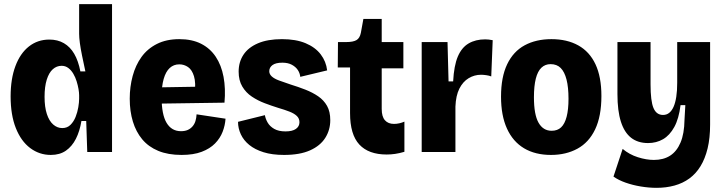

<svg xmlns="http://www.w3.org/2000/svg" viewBox="-20 -730 3483 922"><path d="M224 14Q169 14 125 -19Q81 -52 56 -115Q31 -178 31 -267Q31 -351 54 -412.5Q77 -474 119 -507Q161 -540 217 -540Q257 -540 287 -522.5Q317 -505 336.5 -471.5Q356 -438 366 -387H390Q381 -429 374 -463Q367 -497 363.5 -523.5Q360 -550 360 -568V-710H518V-261V0H399L394 -149H371Q363 -100 344.5 -63.5Q326 -27 296.5 -6.5Q267 14 224 14ZM279 -115Q303 -115 318.5 -130.5Q334 -146 343 -168.5Q352 -191 356 -215Q360 -239 360 -256V-273Q360 -285 357 -302.5Q354 -320 348 -339.5Q342 -359 332 -376Q322 -393 308 -403.5Q294 -414 276 -414Q252 -414 233.5 -397.5Q215 -381 204.5 -347.5Q194 -314 194 -265Q194 -216 205 -182.5Q216 -149 235.5 -132Q255 -115 279 -115Z M852 14Q787 14 740 -5.5Q693 -25 663 -61Q633 -97 618 -146.5Q603 -196 603 -256Q603 -313 617 -365Q631 -417 659.5 -456.5Q688 -496 733.5 -519Q779 -542 841 -542Q902 -542 945.5 -520Q989 -498 1016 -457.5Q1043 -417 1053.5 -361Q1064 -305 1058 -237L715 -232V-310L952 -314L915 -279Q921 -333 911.5 -364Q902 -395 883 -408Q864 -421 841 -421Q814 -421 795 -403.5Q776 -386 766 -351Q756 -316 756 -264Q756 -180 780 -140Q804 -100 849 -100Q868 -100 881.5 -106Q895 -112 904.5 -123Q914 -134 918.5 -148.5Q923 -163 924 -181L1063 -160Q1061 -128 1049 -97Q1037 -66 1012.5 -41Q988 -16 948.5 -1Q909 14 852 14Z M1344 14Q1287 14 1245.5 1Q1204 -12 1177 -34Q1150 -56 1136.5 -85Q1123 -114 1123 -145L1252 -177Q1255 -159 1265.5 -141Q1276 -123 1297 -111Q1318 -99 1351 -99Q1384 -99 1401 -111Q1418 -123 1418 -143Q1418 -161 1405.5 -173Q1393 -185 1370 -194Q1347 -203 1316 -212Q1284 -222 1251 -234.5Q1218 -247 1189.5 -266Q1161 -285 1143.5 -314.5Q1126 -344 1126 -386Q1126 -432 1149 -467Q1172 -502 1218.5 -522Q1265 -542 1334 -542Q1401 -542 1447.5 -522.5Q1494 -503 1520 -469Q1546 -435 1551 -392L1422 -361Q1420 -379 1410 -394Q1400 -409 1381.5 -419Q1363 -429 1336 -429Q1304 -429 1288.5 -417.5Q1273 -406 1273 -388Q1273 -374 1285 -363Q1297 -352 1320 -343.5Q1343 -335 1376 -324Q1412 -313 1446.5 -299.5Q1481 -286 1508 -267.5Q1535 -249 1550.5 -221.5Q1566 -194 1566 -153Q1566 -106 1542 -68Q1518 -30 1469 -8Q1420 14 1344 14Z M1837 12Q1750 12 1705.5 -36Q1661 -84 1661 -187V-406H1602L1603 -528H1642Q1676 -528 1692 -537.5Q1708 -547 1713 -573L1725 -639H1813V-528H1917V-402H1813V-207Q1813 -170 1828.5 -152.5Q1844 -135 1872 -135Q1885 -135 1898 -138Q1911 -141 1922 -146V-1Q1898 6 1877.5 9Q1857 12 1837 12Z M2005 0V-266V-528H2129L2134 -339H2156Q2160 -415 2178.5 -458.5Q2197 -502 2230.5 -521.5Q2264 -541 2310 -541Q2318 -541 2327 -540Q2336 -539 2346 -537L2339 -363Q2329 -367 2315 -369Q2301 -371 2290 -371Q2258 -371 2230.5 -354.5Q2203 -338 2186 -304.5Q2169 -271 2167 -218V0Z M2626 14Q2550 14 2496.5 -18Q2443 -50 2414.5 -112.5Q2386 -175 2386 -266Q2386 -360 2415.5 -421.5Q2445 -483 2499.5 -512.5Q2554 -542 2628 -542Q2703 -542 2757 -512Q2811 -482 2839.5 -421.5Q2868 -361 2868 -269Q2868 -172 2838 -109Q2808 -46 2753 -16Q2698 14 2626 14ZM2629 -102Q2657 -102 2674.5 -118.5Q2692 -135 2701 -169.5Q2710 -204 2710 -256Q2710 -311 2700.5 -348Q2691 -385 2672.5 -403.5Q2654 -422 2624 -422Q2598 -422 2580 -405Q2562 -388 2553 -352.5Q2544 -317 2544 -263Q2544 -180 2566 -141Q2588 -102 2629 -102Z M3133 172Q3096 172 3057 165.5Q3018 159 2984 147Q2950 135 2926 118L2970 -15Q3002 12 3043 25Q3084 38 3120 38Q3166 38 3198 17.5Q3230 -3 3248 -45.5Q3266 -88 3267 -154L3271 -225H3248Q3240 -160 3218 -120Q3196 -80 3164 -61.5Q3132 -43 3092 -43Q3043 -43 3010.5 -68.5Q2978 -94 2961.5 -146Q2945 -198 2945 -278V-528H3104V-325Q3104 -245 3118 -211.5Q3132 -178 3164 -178Q3181 -178 3193.5 -188Q3206 -198 3214.5 -217Q3223 -236 3227.5 -265Q3232 -294 3232 -333V-528H3390V-132Q3390 -67 3378 -17.5Q3366 32 3344 68Q3322 104 3290.5 127Q3259 150 3219 161Q3179 172 3133 172Z"/></svg>

Font: Bricolage Grotesque SemiCondensed ExtraBold
Style: Regular
Weight: 800
Width: 4
Designer: Mathieu Triay
Foundry: Atelier Triay
Version: Version 1.001;gftools[0.9.33.dev8+g029e19f]